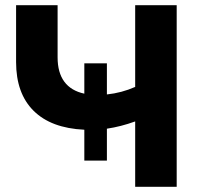

<svg xmlns="http://www.w3.org/2000/svg" viewBox="-20 -720 789 740"><path d="M661 -700V0H501V-252Q446 -232 392 -224V-101H305V-220Q177 -226 109.5 -293Q42 -360 42 -481V-700H202V-499Q202 -440 228 -405Q254 -370 305 -359V-476H392V-356Q449 -362 501 -385V-700Z"/></svg>

Font: mBank
Style: Bold
Weight: 700
Designer: Julieta Ulanovsky
Foundry: Julieta Ulanovsky
Version: Version 7.200